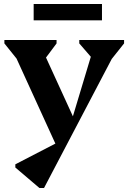

<svg xmlns="http://www.w3.org/2000/svg" viewBox="-20 -693 645 964"><path d="M603 -475 541 -397 201 251H178L57 148V132L258 28L63 -399L2 -475V-492H264V-475L211 -404L346 -109L436 -408L378 -475V-492H603ZM149 -591V-673H492V-591Z"/></svg>

Font: Platypi SemiBold
Style: Regular
Weight: 600
Designer: David Sargent
Foundry: Bolt Cutter Type
Version: Version 1.200; ttfautohint (v1.8.4.7-5d5b)